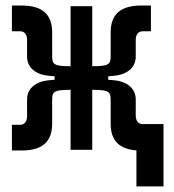

<svg xmlns="http://www.w3.org/2000/svg" viewBox="-20 -540 626 692"><path d="M22.9 2.4H58.6C128.9 2.4 168 -26.4 168 -93.8V-171.9V-172.9C168 -207.5 168 -216.3 234.4 -216.3V0H312.5V-216.3C378.9 -216.3 378.9 -207.5 378.9 -172.9V-171.9V-93.8C378.9 -31.7 411.6 -2.4 471.7 2V131.8H569.3V-92.8H493.2C481 -92.8 469.2 -102.1 469.2 -124V-182.1C469.2 -224.1 433.6 -247.6 388.7 -251L370.1 -252.4V-265.1L388.7 -266.6C433.6 -270 469.2 -293.5 469.2 -335.4V-396C469.2 -418 481 -427.2 493.2 -427.2H523.9V-520H488.3C418 -520 378.9 -491.2 378.9 -423.8V-345.7V-344.7C378.9 -310.1 378.9 -301.3 312.5 -301.3V-517.6H234.4V-301.3C168 -301.3 168 -310.1 168 -344.7V-345.7V-423.8C168 -491.2 128.9 -520 58.6 -520H22.9V-427.2H53.7C65.9 -427.2 77.6 -418 77.6 -396V-335.4C77.6 -293.5 113.3 -270 158.2 -266.6L176.8 -265.1V-252.4L158.2 -251C113.3 -247.6 77.6 -224.1 77.6 -182.1V-121.6C77.6 -99.6 65.9 -90.3 53.7 -90.3H22.9Z"/></svg>

Font: Cascadia Mono NF
Style: Regular
Weight: 400
Monospace: yes
Designer: Aaron Bell
Foundry: Saja Typeworks
Version: Version 2404.023